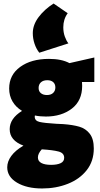

<svg xmlns="http://www.w3.org/2000/svg" viewBox="-20 -780 565 1089"><path d="M203 -481Q186 -502 176 -531.5Q166 -561 166 -592Q166 -639 199 -683Q232 -727 284 -760L364 -705Q339 -671 339 -625Q339 -597 347.5 -573Q356 -549 368 -534ZM515 -315H445Q446 -308 446 -293Q446 -209 387.5 -164Q329 -119 240 -119Q206 -119 178 -125Q177 -123 177 -118Q177 -95 204 -88.5Q231 -82 298 -78Q310 -78 340 -76Q393 -72 429.5 -61.5Q466 -51 489 -21.5Q512 8 512 62Q512 134 472 185Q432 236 365 262.5Q298 289 219 289Q132 289 76.5 256Q21 223 21 169Q21 136 44 104.5Q67 73 113 46Q35 17 35 -47Q35 -108 105 -151Q70 -172 51 -204.5Q32 -237 32 -278Q32 -355 94.5 -400.5Q157 -446 258 -446Q329 -446 374 -422L515 -454ZM294 -284Q294 -303 282 -314Q270 -325 248 -325Q225 -325 212 -313Q199 -301 199 -281Q199 -262 212 -251.5Q225 -241 246 -241Q269 -241 281.5 -253Q294 -265 294 -284ZM217 67Q195 91 195 113Q195 134 214.5 144.5Q234 155 270 155Q304 155 324 145.5Q344 136 344 115Q344 88 312.5 79.5Q281 71 217 67Z"/></svg>

Font: Ysabeau Black
Style: Regular
Weight: 900
Designer: Christian Thalmann (Catharsis Fonts)
Version: Version 0.003